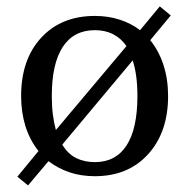

<svg xmlns="http://www.w3.org/2000/svg" viewBox="-20 -537 590 599"><path d="M374.5 -393.1Q358.4 -417 333.5 -429.9Q308.6 -442.9 275.9 -442.9Q210 -442.9 175.8 -390.6Q141.6 -338.4 141.6 -237.3Q141.6 -205.6 145 -179.2Q148.4 -152.8 154.3 -131.3ZM174.3 -85.9Q191.4 -57.1 217 -44.2Q242.7 -31.2 275.9 -31.2Q341.3 -31.2 375 -83.5Q408.7 -135.7 408.7 -237.3Q408.7 -271.5 405 -298.6Q401.4 -325.7 394 -348.6ZM448.7 -411.6Q475.6 -378.4 490 -334.2Q504.4 -290 504.4 -237.3Q504.4 -124.5 442.1 -55.9Q379.9 12.7 275.9 12.7Q232.9 12.7 197.3 0.7Q161.6 -11.2 131.3 -34.2L67.4 41.5L34.2 14.2L100.1 -65.9Q72.8 -100.1 59.3 -143.6Q45.9 -187 45.9 -237.3Q45.9 -351.6 108.6 -419.4Q171.4 -487.3 275.9 -487.3Q317.4 -487.3 353 -475.8Q388.7 -464.4 417 -442.9L478.5 -517.1L512.7 -488.8Z"/></svg>

Font: KhunPaOh
Style: Regular
Weight: 400
Designer: Khon Soe Zaw Thu
Version: Version 1.00 July 11, 2016, initial release